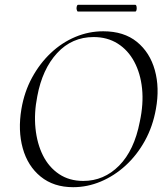

<svg xmlns="http://www.w3.org/2000/svg" viewBox="-20 -766 691 798"><path d="M284 12Q203 12 149 -32Q95 -76 74.5 -150Q54 -224 69 -313Q81 -384 113 -443Q145 -502 191 -545.5Q237 -589 293 -612.5Q349 -636 409 -636Q495 -636 549 -592Q603 -548 623.5 -474.5Q644 -401 628 -313Q615 -240 582 -180.5Q549 -121 502 -78Q455 -35 399 -11.5Q343 12 284 12ZM326 -14Q412 -14 475 -77.5Q538 -141 561 -260Q577 -334 570.5 -397.5Q564 -461 538 -509.5Q512 -558 469 -585Q426 -612 369 -612Q279 -612 217.5 -545.5Q156 -479 135 -366Q121 -296 127.5 -232.5Q134 -169 158.5 -120Q183 -71 225.5 -42.5Q268 -14 326 -14ZM304 -718Q301 -718 299 -725Q297 -732 299 -739Q301 -746 304 -746H542Q546 -746 547.5 -739Q549 -732 547.5 -725Q546 -718 542 -718Z"/></svg>

Font: Cormorant
Style: Italic
Weight: 400
Italic angle: -10°
Designer: Christian Thalmann (Catharsis Fonts)
Foundry: Catharsis Fonts
Version: Version 4.000